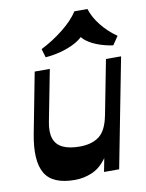

<svg xmlns="http://www.w3.org/2000/svg" viewBox="-91 -880 730 959"><g transform="rotate(-10 274.0 -401.0)"><path d="M211.3 14Q97.5 14 59.9 -50.4Q22.3 -114.7 47.3 -247.5L106.3 -554H183L132.7 -295Q122.7 -244 133.7 -210.9Q144.7 -177.7 177.4 -161.9Q210 -146 263.7 -146Q324.5 -146 362 -174Q399.5 -202 413.8 -276.5L412.5 -173.5Q399 -101 367.8 -60.3Q336.5 -19.5 295.6 -2.8Q254.8 14 211.3 14ZM360.3 0 467.8 -554H544.5L437 0ZM172.7 -614.8 159.8 -658.5Q220 -688.7 272.9 -730.7Q325.8 -772.7 354 -816H420Q433.2 -773.2 466.2 -731.5Q499.2 -689.7 545 -658L515.7 -614.8Q479.2 -619.8 445.1 -631.8Q411 -643.8 386.1 -661.5Q361.2 -679.3 352 -703H380.2Q359.7 -675.8 326.1 -657.5Q292.5 -639.3 252.7 -628.5Q213 -617.8 172.7 -614.8Z"/></g></svg>

Font: Savate ExtraLight
Style: Italic
Weight: 200
Italic angle: -11°
Designer: Max Esnée
Foundry: Plomb Type
Version: Version 2.000